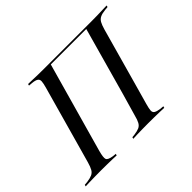

<svg xmlns="http://www.w3.org/2000/svg" viewBox="-148 -770 969 969"><g transform="rotate(-45 337.0 -285.5)"><path d="M105.6 -201.6 187.1 -492.7Q194.4 -518.5 195.2 -531.9Q196 -545.2 186.7 -551.6Q177.4 -558.1 154.8 -560.5L134.7 -562.1L137.1 -571Q149.2 -571 166.1 -570.2Q183.1 -569.4 204.8 -569Q226.6 -568.5 250.8 -568.5H250H584.7H585.5Q609.7 -568.5 630.6 -569Q651.6 -569.4 669 -570.2Q686.3 -571 697.6 -571L695.2 -562.1L676.6 -560.5Q653.2 -558.1 639.9 -551.6Q626.6 -545.2 619 -531.9Q611.3 -518.5 604 -492.7L522.6 -201.6H441.1L541.1 -559.7H287.9L187.1 -201.6ZM89.5 -2.4Q66.1 -2.4 44.8 -2Q23.4 -1.6 6 -1.2Q-11.3 -0.8 -22.6 0L-20.2 -8.9L-1.6 -10.5Q21.8 -13.7 35.1 -19.8Q48.4 -25.8 56 -39.1Q63.7 -52.4 71 -78.2L105.6 -201.6H187.1L152.4 -78.2Q141.9 -39.5 146.4 -27.4Q150.8 -15.3 183.1 -10.5L200.8 -8.9L198.4 0Q187.9 -0.8 171 -1.2Q154 -1.6 133.5 -2Q112.9 -2.4 88.7 -2.4H90.3ZM425 -2.4Q401.6 -2.4 381.5 -2Q361.3 -1.6 344.8 -1.2Q328.2 -0.8 316.9 0L319.4 -8.9L334.7 -10.5Q358.1 -13.7 371 -19.4Q383.9 -25 391.5 -38.7Q399.2 -52.4 405.6 -78.2L441.1 -201.6H522.6L487.9 -78.2Q480.6 -52.4 479.8 -39.1Q479 -25.8 488.7 -19.8Q498.4 -13.7 520.2 -10.5L540.3 -8.9L537.9 0Q526.6 -0.8 508.9 -1.2Q491.1 -1.6 470.2 -2Q449.2 -2.4 424.2 -2.4H425.8Z"/></g></svg>

Font: Playfair 144pt SemiCondensed
Style: Italic
Weight: 400
Width: 4
Italic angle: -15.6°
Designer: Claus Eggers Sørensen
Foundry: Claus Eggers Sørensen
Version: Version 2.203